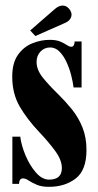

<svg xmlns="http://www.w3.org/2000/svg" viewBox="-20 -676 362 706"><path d="M160 11Q132.5 11 114.8 3.2Q97 -4.5 85.5 -12.2Q74 -20 64.5 -20Q50.5 -20 50 0H25.5V-173.5H54.5Q58.5 -141 74 -104.2Q89.5 -67.5 112.2 -41.5Q135 -15.5 160.5 -15.5Q207.5 -15.5 207.5 -58Q207.5 -88 182.2 -122Q157 -156 125 -189.5Q80 -237 52.5 -284.2Q25 -331.5 25 -394.5Q25 -444.5 45.8 -474Q66.5 -503.5 98.2 -516.5Q130 -529.5 163 -529.5Q187 -529.5 202 -523Q217 -516.5 226.2 -510.2Q235.5 -504 242.5 -504Q253.5 -504 254.5 -523.5H280V-354.5H250.5Q248 -375 241.5 -400.2Q235 -425.5 224.2 -448.5Q213.5 -471.5 198.5 -486.5Q183.5 -501.5 164.5 -501.5Q143.5 -501.5 129 -486.5Q114.5 -471.5 114.5 -448Q114.5 -419 137.8 -390.2Q161 -361.5 195 -328.5Q221 -303 244.8 -273.5Q268.5 -244 283.2 -207.5Q298 -171 298 -124.5Q298 -50 258.2 -19.5Q218.5 11 160 11ZM110 -543.5 91 -564 182.5 -643.5Q197 -655.5 210 -655.5Q219.5 -655.5 227 -650.2Q234.5 -645 238.5 -637.5Q243 -630 243 -622Q243 -613 236.8 -604.5Q230.5 -596 216.5 -590.5Z"/></svg>

Font: Imbue 50pt Black
Style: Regular
Weight: 900
Designer: Tyler Finck
Foundry: Etcetera Type Company
Version: Version 1.102; ttfautohint (v1.8.3)